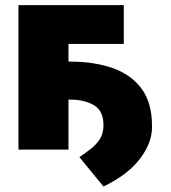

<svg xmlns="http://www.w3.org/2000/svg" viewBox="-20 -565 645 725"><path d="M447.4 -545.5V-399.1H238.6V-332.4H244.3Q335.2 -332.4 405 -308.1Q474.8 -283.7 514.4 -230.3Q554 -176.8 554 -89.5Q555.8 -28.8 509.9 32.8Q464.1 94.5 370.7 139.2L279.8 28.4Q302.6 12.8 323 -3Q343.4 -18.8 356.7 -39.2Q370 -59.7 370.7 -89.5Q371.4 -146 335.4 -167.4Q299.4 -188.9 244.3 -188.9H238.6V0H49.7V-545.5Z"/></svg>

Font: Inter UI Black
Style: Regular
Weight: 900
Designer: Rasmus Andersson
Foundry: rsms
Version: 3.2;8d6f07862